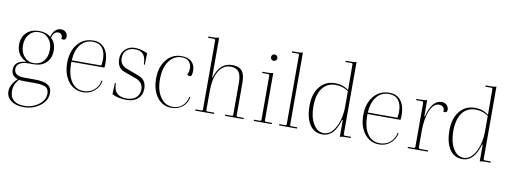

<svg xmlns="http://www.w3.org/2000/svg" viewBox="-68 -1045 4413 1661"><g transform="rotate(10 2139.0 -214.5)"><path d="M204 -152H157Q109 -152 82 -134.5Q55 -117 55 -86Q55 -24 145 -24H236Q316 -24 351.5 -2Q387 20 387 70Q387 135 326.5 181.5Q266 228 181 228Q113 228 71.5 197Q30 166 30 115Q30 56 91 -1Q34 -20 34 -75Q34 -152 133 -161V-166Q94 -183 72.5 -217Q51 -251 51 -298Q51 -365 92.5 -404.5Q134 -444 204 -444Q266 -444 304 -412Q315 -450 336.5 -470.5Q358 -491 386 -491Q412 -491 428 -475.5Q444 -460 444 -435Q444 -407 420 -407Q407 -407 402 -411Q404 -417 404 -423Q404 -439 393 -449.5Q382 -460 365 -460Q329 -460 312 -405Q355 -367 355 -298Q355 -231 314 -191.5Q273 -152 204 -152ZM203 -162Q256 -162 288.5 -199.5Q321 -237 321 -298Q321 -359 288.5 -396.5Q256 -434 203 -434Q151 -434 118 -396Q85 -358 85 -298Q85 -238 118 -200Q151 -162 203 -162ZM60 108Q60 160 92 188Q124 216 184 216Q258 216 312 175Q366 134 366 79Q366 37 338.5 21.5Q311 6 236 6H138Q117 6 104 2Q60 48 60 108Z M668 12Q587 12 537.5 -51Q488 -114 488 -215Q488 -317 540.5 -380.5Q593 -444 679 -444Q744 -444 779.5 -398Q815 -352 815 -269Q815 -248 812 -230H522V-220Q522 -115 561 -57Q600 1 670 1Q723 1 761 -31Q799 -63 808 -116L816 -114Q808 -60 765.5 -24Q723 12 668 12ZM677 -433Q609 -433 568.5 -382.5Q528 -332 523 -243H783Q788 -270 788 -297Q788 -363 759 -398Q730 -433 677 -433Z M1047 12Q977 12 921 -15Q925 -95 925 -115H933L936 -85Q940 -44 968.5 -22Q997 0 1045 0Q1099 0 1129.5 -27Q1160 -54 1160 -101Q1160 -159 1100 -184L990 -224Q925 -247 925 -328Q925 -378 958.5 -411Q992 -444 1043 -444Q1094 -444 1155 -417Q1152 -357 1152 -315H1144L1141 -347Q1132 -432 1047 -432Q1000 -432 972.5 -407Q945 -382 945 -338Q945 -277 1005 -254L1115 -213Q1184 -187 1184 -111Q1184 -54 1147.5 -21Q1111 12 1047 12Z M1441 12Q1364 12 1316.5 -51.5Q1269 -115 1269 -217Q1269 -317 1320.5 -380.5Q1372 -444 1454 -444Q1510 -444 1541.5 -415.5Q1573 -387 1573 -335Q1573 -285 1553 -285Q1540 -285 1529 -294Q1542 -320 1542 -351Q1542 -390 1519.5 -412Q1497 -434 1458 -434Q1388 -434 1345.5 -374Q1303 -314 1303 -214Q1303 -117 1344.5 -57.5Q1386 2 1453 2Q1503 2 1537 -28.5Q1571 -59 1581 -110L1589 -108Q1579 -52 1539.5 -20Q1500 12 1441 12Z M1651 0V-11H1703Q1715 -11 1715 -22V-626Q1715 -640 1701 -640H1651V-651H1686Q1721 -651 1745 -657V-310H1750Q1789 -444 1899 -444Q1958 -444 1984.5 -412Q2011 -380 2011 -310V-22Q2011 -11 2021 -11H2075V0H1912V-11H1970Q1981 -11 1981 -22V-305Q1981 -369 1959 -398.5Q1937 -428 1888 -428Q1821 -428 1783 -363.5Q1745 -299 1745 -185V-22Q1745 -11 1757 -11H1816V0Z M2243 -542Q2232 -542 2224 -550Q2216 -558 2216 -570Q2216 -582 2224 -590Q2232 -598 2243 -598Q2255 -598 2263.5 -590Q2272 -582 2272 -570Q2272 -558 2263.5 -550Q2255 -542 2243 -542ZM2165 0V-11H2217Q2229 -11 2229 -23V-409Q2229 -421 2217 -421H2165V-432H2210Q2243 -432 2259 -438V-23Q2259 -11 2271 -11H2323V0Z M2387 0V-11H2439Q2451 -11 2451 -23V-628Q2451 -640 2439 -640H2387V-651H2432Q2463 -651 2481 -657V-23Q2481 -11 2493 -11H2545V0Z M2770 12Q2697 12 2657 -48Q2617 -108 2617 -215Q2617 -318 2667.5 -381Q2718 -444 2802 -444Q2872 -444 2922 -404L2921 -628Q2921 -640 2910 -640H2858V-651H2903Q2934 -651 2952 -657V-23Q2952 -11 2964 -11H3016L3017 0H2971Q2938 0 2922 6V-142H2916Q2873 12 2770 12ZM2779 -1Q2840 -1 2881.5 -78.5Q2923 -156 2922 -268V-395Q2872 -430 2810 -430Q2734 -430 2692.5 -373Q2651 -316 2651 -214Q2651 -120 2686.5 -60.5Q2722 -1 2779 -1Z M3269 12Q3188 12 3138.5 -51Q3089 -114 3089 -215Q3089 -317 3141.5 -380.5Q3194 -444 3280 -444Q3345 -444 3380.5 -398Q3416 -352 3416 -269Q3416 -248 3413 -230H3123V-220Q3123 -115 3162 -57Q3201 1 3271 1Q3324 1 3362 -31Q3400 -63 3409 -116L3417 -114Q3409 -60 3366.5 -24Q3324 12 3269 12ZM3278 -433Q3210 -433 3169.5 -382.5Q3129 -332 3124 -243H3384Q3389 -270 3389 -297Q3389 -363 3360 -398Q3331 -433 3278 -433Z M3517 0V-11H3567Q3581 -11 3581 -25V-407Q3581 -421 3567 -421H3517V-432H3542Q3591 -432 3611 -438V-296H3616Q3653 -444 3740 -444Q3765 -444 3782.5 -427.5Q3800 -411 3800 -387Q3800 -362 3781 -362Q3770 -362 3765 -367Q3767 -371 3767 -377Q3767 -394 3753.5 -405.5Q3740 -417 3720 -417Q3671 -416 3641 -346Q3611 -276 3611 -164V-25Q3611 -11 3625 -11H3694V0Z M3999 12Q3926 12 3886 -48Q3846 -108 3846 -215Q3846 -318 3896.5 -381Q3947 -444 4031 -444Q4101 -444 4151 -404L4150 -628Q4150 -640 4139 -640H4087V-651H4132Q4163 -651 4181 -657V-23Q4181 -11 4193 -11H4245L4246 0H4200Q4167 0 4151 6V-142H4145Q4102 12 3999 12ZM4008 -1Q4069 -1 4110.5 -78.5Q4152 -156 4151 -268V-395Q4101 -430 4039 -430Q3963 -430 3921.5 -373Q3880 -316 3880 -214Q3880 -120 3915.5 -60.5Q3951 -1 4008 -1Z"/></g></svg>

Font: Arapey Thin-Display
Style: Regular
Weight: 100
Designer: Eduardo Rodriguez Tunni
Foundry: Eduardo Rodriguez Tunni
Version: Version 4.000